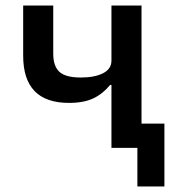

<svg xmlns="http://www.w3.org/2000/svg" viewBox="-20 -536 640 696"><path d="M478 0H384V-228H379Q353 -196 318.5 -179.5Q284 -163 230 -163Q64 -163 64 -334V-516H173V-341Q173 -296 195.5 -275.5Q218 -255 273 -255Q323 -255 353.5 -270.5Q384 -286 384 -316V-516H493V-88H576V140H478Z"/></svg>

Font: IBM Plex Mono Medium
Style: Regular
Weight: 500
Monospace: yes
Designer: Mike Abbink, Paul van der Laan, Pieter van Rosmalen
Foundry: Bold Monday
Version: Version 2.3